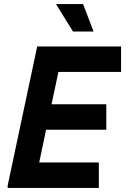

<svg xmlns="http://www.w3.org/2000/svg" viewBox="-20 -930 652 950"><path d="M18 -12 164 -700H579V-574H269L235 -414H506V-288H208L174 -126H469V0H18ZM443 -774H341L257 -910H391Z"/></svg>

Font: Space Mono
Style: Bold Italic
Weight: 700
Italic angle: -12°
Monospace: yes
Designer: Colophon Foundry / Benjamin Critton
Foundry: Colophon Foundry
Version: Version 1.000;PS 1.000;hotconv 1.0.81;makeotf.lib2.5.63406